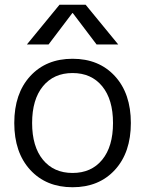

<svg xmlns="http://www.w3.org/2000/svg" viewBox="-20 -777 610 807"><path d="M284 -722 184 -590H93L230 -757H340L477 -590H386L286 -722ZM409.5 -414.5Q364 -470 285 -470Q206 -470 160.5 -414.5Q115 -359 115 -260Q115 -161 160.5 -105.5Q206 -50 285 -50Q364 -50 409.5 -105.5Q455 -161 455 -260Q455 -359 409.5 -414.5ZM463 -63Q396 10 285 10Q174 10 107 -63Q40 -136 40 -260Q40 -384 107 -457Q174 -530 285 -530Q396 -530 463 -457Q530 -384 530 -260Q530 -136 463 -63Z"/></svg>

Font: Mplus 1p
Style: Regular
Weight: 400
Version: Version 1.061